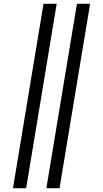

<svg xmlns="http://www.w3.org/2000/svg" viewBox="-20 -843 540 1006"><path d="M223 143 383 -823H452L292 143ZM48 143 208 -823H277L117 143Z"/></svg>

Font: Iosevka Oblique
Style: Regular
Weight: 400
Italic angle: -9°
Monospace: yes
Designer: Belleve Invis
Foundry: Belleve Invis
Version: Version 32.5.0; ttfautohint (v1.8.4)